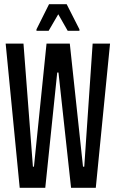

<svg xmlns="http://www.w3.org/2000/svg" viewBox="-20 -896 553 916"><path d="M74 0 7 -688H92L137 -101H142L202 -688H313L376 -101H382L422 -688H505L437 0H319L259 -550H253L196 0ZM154 -749V-756L214 -876H298L359 -756V-749H303L258 -828L212 -749Z"/></svg>

Font: Saira UltraCondensed SemiBold
Style: Regular
Weight: 600
Width: 1
Designer: Hector Gatti with collaboration of the Omnibus-Type team
Foundry: Omnibus-Type
Version: Version 1.101